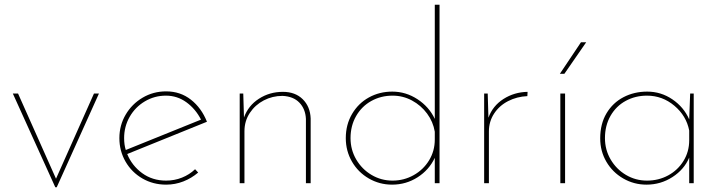

<svg xmlns="http://www.w3.org/2000/svg" viewBox="-20 -772 3037 809"><path d="M397 -378 219 17H213L34 -378H56L216 -19L376 -378Z M802 -59 815 -45Q787 -21 752.5 -7.5Q718 6 680 6Q625 6 580 -20Q535 -46 509 -91Q483 -136 483 -190Q483 -244 509.5 -289Q536 -334 581 -360.5Q626 -387 680 -387Q740 -387 784.5 -352Q829 -317 852 -259L516 -123Q536 -74 579 -42.5Q622 -11 680 -11Q715 -11 746.5 -23.5Q778 -36 802 -59ZM503 -190Q503 -162 510 -140L827 -268Q804 -313 765.5 -341Q727 -369 679 -369Q631 -369 590.5 -345Q550 -321 526.5 -280Q503 -239 503 -190Z M1289 -273V0H1269V-271Q1267 -313 1241.5 -339.5Q1216 -366 1170 -368Q1128 -368 1091.5 -349Q1055 -330 1032.5 -296Q1010 -262 1010 -219V0H990V-378H1005L1008 -277Q1026 -327 1071 -356Q1116 -385 1172 -385Q1224 -385 1255.5 -354Q1287 -323 1289 -273Z M1832 -752V0H1812V-107Q1788 -56 1739.5 -25Q1691 6 1632 6Q1579 6 1534 -20Q1489 -46 1463 -91Q1437 -136 1437 -190Q1437 -247 1463.5 -292Q1490 -337 1534.5 -361.5Q1579 -386 1633 -386Q1690 -386 1739 -354Q1788 -322 1812 -271V-752ZM1812 -184V-217Q1805 -259 1779.5 -293.5Q1754 -328 1716 -348.5Q1678 -369 1634 -369Q1585 -369 1544.5 -346.5Q1504 -324 1480.5 -283Q1457 -242 1457 -190Q1457 -141 1481 -100Q1505 -59 1545.5 -35Q1586 -11 1634 -11Q1682 -11 1723 -34Q1764 -57 1788 -96.5Q1812 -136 1812 -184Z M2203 -385 2202 -367Q2158 -365 2121 -346Q2084 -327 2062 -293.5Q2040 -260 2040 -218V0H2020V-378H2035L2038 -276Q2056 -326 2101.5 -355Q2147 -384 2203 -385Z M2361 -378V0H2341V-378ZM2358 -461H2339L2428 -594H2450Z M2903 -378V0H2884V-108Q2863 -58 2813.5 -26Q2764 6 2704 6Q2651 6 2606 -20Q2561 -46 2535 -90.5Q2509 -135 2509 -189Q2509 -250 2535.5 -294.5Q2562 -339 2607 -362.5Q2652 -386 2707 -386Q2765 -386 2813 -353.5Q2861 -321 2884 -269L2888 -378ZM2884 -181V-222Q2872 -284 2821.5 -326.5Q2771 -369 2706 -369Q2657 -369 2616.5 -347Q2576 -325 2552.5 -284Q2529 -243 2529 -190Q2529 -141 2553 -100Q2577 -59 2617.5 -35Q2658 -11 2706 -11Q2755 -11 2795.5 -33Q2836 -55 2860 -94Q2884 -133 2884 -181Z"/></svg>

Font: Josefin Sans Thin
Style: Regular
Weight: 250
Designer: Santiago Orozco
Foundry: Typemade
Version: Version 2.000